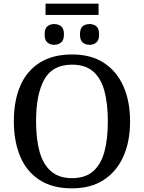

<svg xmlns="http://www.w3.org/2000/svg" viewBox="-20 -1024 791 1054"><path d="M230 -942V-1004H521V-942ZM278 -778Q256 -778 240.5 -790.5Q225 -803 225 -835Q225 -868 240.5 -880Q256 -892 278 -892Q299 -892 315 -880Q331 -868 331 -835Q331 -803 315 -790.5Q299 -778 278 -778ZM472 -778Q449 -778 434 -790.5Q419 -803 419 -835Q419 -868 434 -880Q449 -892 472 -892Q493 -892 508.5 -880Q524 -868 524 -835Q524 -803 508.5 -790.5Q493 -778 472 -778ZM375 10Q268 10 197 -36Q126 -82 91 -165Q56 -248 56 -359Q56 -470 91 -552Q126 -634 197.5 -679.5Q269 -725 376 -725Q479 -725 549.5 -679.5Q620 -634 657 -551.5Q694 -469 694 -358Q694 -247 657 -164.5Q620 -82 549 -36Q478 10 375 10ZM375 -46Q448 -46 491 -83.5Q534 -121 553 -190.5Q572 -260 572 -358Q572 -456 553 -525.5Q534 -595 491 -632Q448 -669 376 -669Q268 -669 223 -587.5Q178 -506 178 -358Q178 -260 197.5 -190.5Q217 -121 260.5 -83.5Q304 -46 375 -46Z"/></svg>

Font: ET Text
Style: Regular
Weight: 470
Designer: Monotype Design Team
Foundry: Monotype Imaging Inc.
Version: Version 2.009